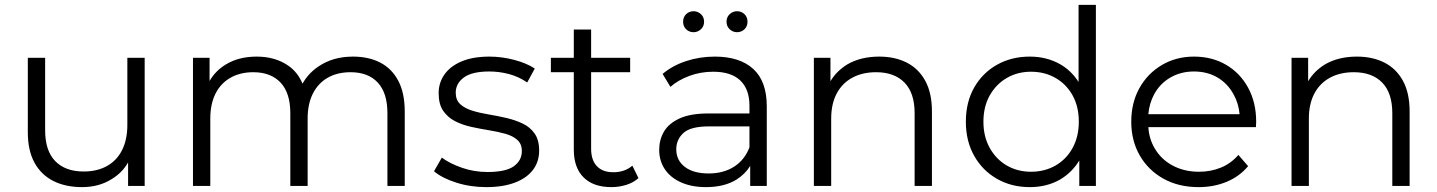

<svg xmlns="http://www.w3.org/2000/svg" viewBox="-20 -762 5891 787"><path d="M316 5Q249 5 199 -20Q149 -45 121.5 -95Q94 -145 94 -220V-525H165V-228Q165 -144 206.5 -101.5Q248 -59 323 -59Q378 -59 418.5 -81.5Q459 -104 480.5 -147Q502 -190 502 -250V-525H573V0H505V-96Q481 -54 438 -28Q386 5 316 5Z M1427 -530Q1491 -530 1538.5 -505.5Q1586 -481 1612.5 -431Q1639 -381 1639 -305V0H1568V-298Q1568 -381 1528.5 -423.5Q1489 -466 1417 -466Q1363 -466 1323.5 -443.5Q1284 -421 1262.5 -378.5Q1241 -336 1241 -276V0H1170V-298Q1170 -381 1130 -423.5Q1090 -466 1018 -466Q965 -466 925 -443.5Q885 -421 863.5 -378.5Q842 -336 842 -276V0H771V-525H839V-430Q863 -472 906 -498Q959 -530 1032 -530Q1109 -530 1163 -492Q1201 -465 1220 -419Q1244 -462 1286 -490Q1345 -530 1427 -530Z M1973 5Q1908 5 1850 -13.5Q1792 -32 1759 -60L1791 -116Q1823 -92 1873 -74.5Q1923 -57 1978 -57Q2053 -57 2086 -80.5Q2119 -104 2119 -143Q2119 -172 2100.5 -188.5Q2082 -205 2052 -213.5Q2022 -222 1985 -228Q1948 -234 1911.5 -242Q1875 -250 1845 -265.5Q1815 -281 1796.5 -308Q1778 -335 1778 -380Q1778 -423 1802 -457Q1826 -491 1872.5 -510.5Q1919 -530 1986 -530Q2037 -530 2088 -516.5Q2139 -503 2172 -481L2141 -424Q2106 -448 2066 -458.5Q2026 -469 1986 -469Q1915 -469 1881.5 -444.5Q1848 -420 1848 -382Q1848 -352 1866.5 -335Q1885 -318 1915.5 -308.5Q1946 -299 1982.5 -293Q2019 -287 2055.5 -278.5Q2092 -270 2122.5 -255.5Q2153 -241 2171.5 -214.5Q2190 -188 2190 -145Q2190 -99 2164.5 -65.5Q2139 -32 2090.5 -13.5Q2042 5 1973 5Z M2238 -466V-525H2332V-641H2403V-525H2563V-466H2403V-152Q2403 -106 2426.5 -81Q2450 -56 2494 -56Q2541 -56 2572 -83L2597 -32Q2576 -13 2546.5 -4Q2517 5 2486 5Q2412 5 2372 -35Q2332 -75 2332 -148V-466Z M2874 5Q2815 5 2771.5 -14.5Q2728 -34 2705 -68.5Q2682 -103 2682 -148Q2682 -189 2701.5 -222.5Q2721 -256 2765.5 -276.5Q2810 -297 2885 -297H3052V-329Q3052 -396 3014.5 -432Q2977 -468 2903 -468Q2852 -468 2806 -451Q2760 -434 2728 -406L2696 -459Q2736 -493 2792 -511.5Q2848 -530 2910 -530Q3012 -530 3067.5 -479.5Q3123 -429 3123 -326V0H3055V-82Q3035 -49 2999 -26Q2949 5 2874 5ZM3052 -244H2887Q2811 -244 2781.5 -217Q2752 -190 2752 -150Q2752 -105 2787 -78Q2822 -51 2885 -51Q2945 -51 2988.5 -78.5Q3032 -106 3052 -158ZM2823 -630Q2805 -630 2792.5 -642Q2780 -654 2780 -673Q2780 -692 2792.5 -704Q2805 -716 2823 -716Q2840 -716 2853 -704Q2866 -692 2866 -673Q2866 -654 2853 -642Q2840 -630 2823 -630ZM3001 -630Q2984 -630 2971 -642Q2958 -654 2958 -673Q2958 -692 2971 -704Q2984 -716 3001 -716Q3019 -716 3031.5 -704Q3044 -692 3044 -673Q3044 -654 3031.5 -642Q3019 -630 3001 -630Z M3584 -530Q3648 -530 3696.5 -505.5Q3745 -481 3772.5 -431Q3800 -381 3800 -305V0H3729V-298Q3729 -381 3687.5 -423.5Q3646 -466 3571 -466Q3515 -466 3473.5 -443.5Q3432 -421 3409.5 -378.5Q3387 -336 3387 -276V0H3316V-525H3384V-429Q3409 -471 3453 -498Q3508 -530 3584 -530Z M4206 -58Q4262 -58 4306.5 -83.5Q4351 -109 4376.5 -155.5Q4402 -202 4402 -263Q4402 -325 4376.5 -371Q4351 -417 4306.5 -442.5Q4262 -468 4206 -468Q4151 -468 4107 -442.5Q4063 -417 4037 -371Q4011 -325 4011 -263Q4011 -202 4037 -155.5Q4063 -109 4107 -83.5Q4151 -58 4206 -58ZM4201 5Q4126 5 4066.5 -29Q4007 -63 3973 -123.5Q3939 -184 3939 -263Q3939 -343 3973 -403Q4007 -463 4066.5 -496.5Q4126 -530 4201 -530Q4270 -530 4325 -499Q4371 -473 4401 -426V-742H4472V0H4404V-104Q4373 -54 4325 -26Q4271 5 4201 5Z M4893 5Q4811 5 4749 -29.5Q4687 -64 4652 -124.5Q4617 -185 4617 -263Q4617 -341 4650.5 -401Q4684 -461 4742.5 -495.5Q4801 -530 4874 -530Q4948 -530 5005.5 -496.5Q5063 -463 5096 -402.5Q5129 -342 5129 -263Q5129 -258 5128.5 -252.5Q5128 -247 5128 -241H4687Q4690 -193 4713 -154Q4739 -109 4786.5 -83.5Q4834 -58 4895 -58Q4943 -58 4984.5 -75Q5026 -92 5056 -127L5096 -81Q5061 -39 5008.5 -17Q4956 5 4893 5ZM5061 -294Q5057 -338 5037 -374Q5013 -419 4971 -444Q4929 -469 4874 -469Q4820 -469 4777 -444Q4734 -419 4710 -374Q4691 -338 4687 -294Z M5542 -530Q5606 -530 5654.5 -505.5Q5703 -481 5730.5 -431Q5758 -381 5758 -305V0H5687V-298Q5687 -381 5645.5 -423.5Q5604 -466 5529 -466Q5473 -466 5431.5 -443.5Q5390 -421 5367.5 -378.5Q5345 -336 5345 -276V0H5274V-525H5342V-429Q5367 -471 5411 -498Q5466 -530 5542 -530Z"/></svg>

Font: Modern
Style: Small
Weight: 400
Designer: Julieta Ulanovsky
Foundry: Julieta Ulanovsky
Version: Version 8.000